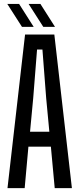

<svg xmlns="http://www.w3.org/2000/svg" viewBox="-20 -980 414 1000"><path d="M19 0 110.5 -800H263L354.5 0H265L245 -216H128L108.5 0ZM136.5 -294H237L220.5 -469L201 -722H173L153 -469ZM205.5 -840 129 -959.5H190.5L266.5 -840ZM94.5 -840 18 -959.5H79.5L155.5 -840Z"/></svg>

Font: Big Shoulders Display Thin SemiBold
Style: Regular
Weight: 600
Version: Version 2.002